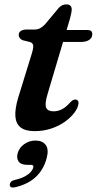

<svg xmlns="http://www.w3.org/2000/svg" viewBox="-20 -587 442 877"><path d="M117 -395 84.5 -403Q75 -406.5 70.2 -413Q65.5 -419.5 65.5 -427.5Q65.5 -439 75 -445.5Q84.5 -452 100.5 -452H137Q151.5 -452 163 -458Q174.5 -464 185.5 -475.5L247.5 -550Q256 -559.5 264.8 -563.2Q273.5 -567 283.5 -567Q295.5 -567 301.5 -561Q307.5 -555 307.5 -544Q307.5 -538 305.5 -526.8Q303.5 -515.5 299.5 -501.5L197 -156.5Q183.5 -111 191 -94.8Q198.5 -78.5 224.5 -78.5Q244.5 -78.5 262.8 -87.8Q281 -97 300.5 -119Q308 -126.5 313 -129.5Q318 -132.5 324 -132.5Q331 -132.5 335.2 -127.5Q339.5 -122.5 338.5 -113.5Q336 -94 319.8 -72.2Q303.5 -50.5 276.8 -31.2Q250 -12 214.5 0Q179 12 138 12Q96 12 74.2 -5Q52.5 -22 50.2 -56Q48 -90 63 -140.5L125 -341.5Q133.5 -369 131.5 -380Q129.5 -391 117 -395ZM234 -395.5 251.5 -450H380.5Q401.5 -450 401.5 -431Q401.5 -414.5 387.8 -405Q374 -395.5 350.5 -395.5ZM105 166Q76 166 65.2 151Q54.5 136 60.5 113.5Q67.5 87.5 90.8 71.2Q114 55 142 55Q174 55 189 75.2Q204 95.5 193 136Q179.5 187 144 220.8Q108.5 254.5 48.5 268.5Q36.5 271 30.5 267.8Q24.5 264.5 24.5 256.5Q25 249.5 30.2 243.5Q35.5 237.5 47 235Q74 229 92 219.5Q110 210 119.8 199Q129.5 188 132 177.5Q135 166 121.5 166Z"/></svg>

Font: Fraunces SemiBold
Style: Italic
Weight: 600
Italic angle: -16°
Version: Version 1.000;[b76b70a41]